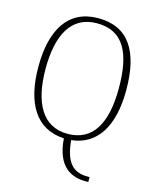

<svg xmlns="http://www.w3.org/2000/svg" viewBox="-136 -816 914 1129"><g transform="rotate(15 321.0 -252.0)"><path d="M496 221H512V191H498C413 191 363 145 351 9C506 -7 588 -139 588 -358C588 -594 505 -725 321 -725C139 -725 53 -585 53 -359C53 -133 138 2 307 10C319 183 411 221 496 221ZM320 -21C169 -21 97 -150 97 -358C97 -561 163 -694 321 -694C484 -694 543 -570 543 -358C543 -147 476 -21 320 -21Z"/></g></svg>

Font: Noto Serif Bengali SemiCondensed ExtraLight
Style: Regular
Weight: 200
Width: 4
Designer: Juan Bruce, Universal Thirst, Indian Type Foundry and the Monotype Design Team.
Foundry: Monotype Imaging Inc.
Version: Version 2.003